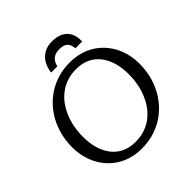

<svg xmlns="http://www.w3.org/2000/svg" viewBox="-235 -1070 1251 1251"><g transform="rotate(-45 390.0 -444.5)"><path d="M438 -899Q399 -899 368.5 -883.5Q338 -868 318 -837Q298 -806 291 -759H349Q355 -784 366.5 -799Q378 -814 395.5 -821.5Q413 -829 435 -829Q461 -829 477.5 -822.5Q494 -816 503.5 -800.5Q513 -785 515 -759H578Q578 -761 578 -763Q578 -765 578 -767Q578 -811 561.5 -840Q545 -869 514 -884Q483 -899 438 -899ZM360 10Q288 10 230 -15Q172 -40 130.5 -84.5Q89 -129 66.5 -188.5Q44 -248 44 -316Q44 -383 61.5 -443.5Q79 -504 112.5 -554.5Q146 -605 192.5 -642Q239 -679 297.5 -699.5Q356 -720 424 -720Q496 -720 554 -695Q612 -670 653.5 -625.5Q695 -581 717.5 -521.5Q740 -462 740 -394Q740 -327 722.5 -266.5Q705 -206 671.5 -155.5Q638 -105 591.5 -68Q545 -31 486.5 -10.5Q428 10 360 10ZM422 -660Q381 -660 345.5 -649.5Q310 -639 280.5 -619.5Q251 -600 227.5 -573Q204 -546 187 -513Q172 -485 162 -453Q152 -421 147 -386.5Q142 -352 142 -316Q142 -259 155.5 -211Q169 -163 196.5 -126.5Q224 -90 265.5 -70Q307 -50 362 -50Q403 -50 438.5 -60.5Q474 -71 503.5 -90.5Q533 -110 556.5 -137Q580 -164 597 -197Q612 -226 622 -257.5Q632 -289 637 -323.5Q642 -358 642 -394Q642 -451 628.5 -499Q615 -547 587.5 -583.5Q560 -620 518.5 -640Q477 -660 422 -660Z"/></g></svg>

Font: Roboto Serif 20pt
Style: Italic
Weight: 400
Italic angle: -10°
Designer: Greg Gazdowicz
Foundry: Commercial Type
Version: Version 1.008